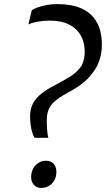

<svg xmlns="http://www.w3.org/2000/svg" viewBox="-20 -908 517 937"><path d="M147.9 -236.4Q141 -248.1 136 -266.2Q131.1 -284.3 128.7 -305.7Q126.3 -327.2 127 -348.9Q128.4 -381.4 142.8 -406.5Q157.2 -431.5 184.1 -452.5Q211.1 -473.6 249.3 -493.3Q291.5 -514.7 323.7 -535.1Q356 -555.6 377.6 -585.9Q381.9 -594 385.1 -603.6Q388.3 -613.2 390.5 -623.5Q392.6 -633.8 393.1 -643.2Q395.8 -693.4 376.8 -730.1Q357.7 -766.9 319.2 -787.2Q280.7 -807.5 224.3 -807.5Q196.9 -807.5 167.7 -802.9Q138.4 -798.3 118.7 -788.6L134.8 -857.2Q142.4 -864 161.5 -871.2Q180.5 -878.4 206.1 -883.2Q231.6 -888.1 258 -888.1Q326 -888.1 369.5 -870.2Q413.1 -852.2 437 -822.4Q460.9 -792.5 469.6 -756Q478.4 -719.6 477 -682.2Q475.9 -646.1 465.8 -616.1Q455.8 -586 439.7 -562.9Q419.7 -533.1 395.2 -511.8Q370.7 -490.4 343.7 -474.5Q316.7 -458.5 289.4 -443.4Q264.7 -429.4 247.3 -414Q229.8 -398.6 220.4 -380Q211 -361.3 209.1 -337.4Q208 -320.5 208.6 -300.5Q209.2 -280.4 211.1 -262.7Q213 -245.1 215.9 -235.4H154.2ZM132.2 -51.4Q134.5 -82.9 155.3 -103.3Q176.2 -123.7 202.1 -123.7Q230.7 -123.7 243.8 -106.3Q256.9 -88.9 255.1 -62.5Q252.6 -29.8 231.5 -10.2Q210.3 9.3 181.6 9.3Q159.1 9.3 144.5 -7Q129.9 -23.3 132.2 -51.4Z"/></svg>

Font: Merriweather Light
Style: Italic
Weight: 300
Italic angle: -7.8°
Designer: Eben Sorkin
Foundry: Eben Sorkin
Version: Version 2.101